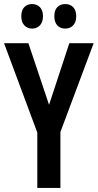

<svg xmlns="http://www.w3.org/2000/svg" viewBox="-20 -978 482 947"><path d="M222 -461 322 -765H442L278 -327V-51H164V-324L0 -765H120ZM85 -898Q85 -928 100 -943Q115 -958 138 -958Q162 -958 177 -942.5Q192 -927 192 -898Q192 -869 177 -853Q162 -837 138 -837Q115 -837 100 -853Q85 -869 85 -898ZM248 -898Q248 -928 263 -943Q278 -958 302 -958Q326 -958 341 -942.5Q356 -927 356 -898Q356 -869 341 -853Q326 -837 302 -837Q277 -837 262.5 -853Q248 -869 248 -898Z"/></svg>

Font: Noto Sans Tamil UI ExtraCondensed SemiBold
Style: Regular
Weight: 600
Width: 2
Designer: Jelle Bosma - Monotype Design Team
Foundry: Monotype Imaging Inc.
Version: Version 2.004; ttfautohint (v1.8.4.7-5d5b)